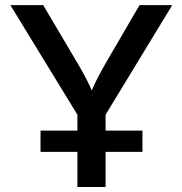

<svg xmlns="http://www.w3.org/2000/svg" viewBox="-20 -748 730 768"><path d="M289.6 0V-289.1L21.5 -727.5H152.8L289.6 -496.1Q311.5 -459.5 329.1 -424.8Q346.7 -390.1 364.7 -342.3H329.6Q347.7 -390.6 365.2 -425.8Q382.8 -460.9 403.3 -496.1L538.1 -727.5H668.9L402.3 -289.1V0ZM142.1 -140.6V-225.6H549.8V-140.6Z"/></svg>

Font: V-Inter
Style: Medium-500
Weight: 500
Designer: Rasmus Andersson
Foundry: rsms
Version: Version 4.000;git-4146feb